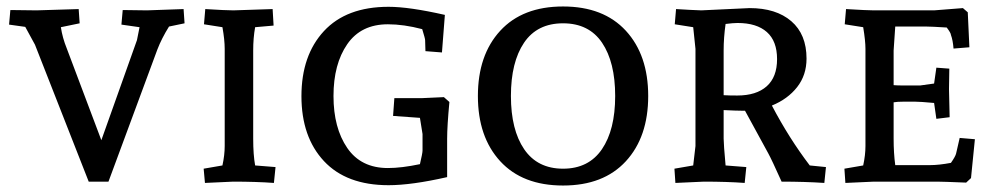

<svg xmlns="http://www.w3.org/2000/svg" viewBox="-20 -561 3069 593"><path d="M254 0 88 -423 58 -478 8 -485 12 -530Q66 -529 93 -529L223 -533L226 -489L168 -477Q173 -444 186 -412L293 -128L403 -437L411 -477L355 -485L359 -530Q406 -529 434 -529L547 -533L550 -489L502 -479Q479 -442 466 -408L315 0Z M762 -405V-133Q762 -83 768 -50L831 -45L826 4Q771 0 700 0L613 4L609 -40L667 -50Q674 -82 674 -110V-410Q674 -438 667 -477L610 -486L614 -533Q678 -529 701 -529L822 -533L825 -482L768 -477Q762 -444 762 -405Z M1180 -540Q1244 -540 1354 -515L1345 -399L1294 -403L1293 -437Q1293 -442 1284 -471Q1227 -486 1178 -486Q1095 -486 1052.5 -424.5Q1010 -363 1010 -264.5Q1010 -166 1052.5 -104Q1095 -42 1178 -42Q1220 -42 1277 -54Q1285 -88 1285 -96V-147L1277 -197L1194 -203L1198 -258H1285L1351 -261L1368 -246Q1361 -171 1361 -133V-14Q1251 11 1180 11Q1050 11 980.5 -63.5Q911 -138 911 -264Q911 -390 980.5 -465Q1050 -540 1180 -540Z M1719 -541Q1844 -541 1913 -466Q1982 -391 1982 -264.5Q1982 -138 1913 -63Q1844 12 1719 12Q1594 12 1525 -63Q1456 -138 1456 -264.5Q1456 -391 1525 -466Q1594 -541 1719 -541ZM1719 -489Q1639 -489 1598.5 -429Q1558 -369 1558 -264.5Q1558 -160 1599 -100Q1640 -40 1719 -40Q1798 -40 1839 -100Q1880 -160 1880 -264.5Q1880 -369 1839.5 -429Q1799 -489 1719 -489Z M2146 -529 2295 -536Q2377 -536 2424 -495.5Q2471 -455 2471 -380Q2471 -329 2442 -292Q2413 -255 2364 -235Q2417 -134 2481 -50L2531 -45L2526 4Q2465 0 2394 0Q2363 -69 2353 -87L2281 -219H2273Q2255 -219 2215 -221V-133Q2215 -116 2221 -50L2285 -45L2280 4Q2225 0 2154 0L2066 4L2063 -40L2121 -50L2128 -110V-410L2121 -477L2064 -486L2068 -533Q2116 -530 2146 -529ZM2258 -490Q2245 -490 2221 -487Q2215 -445 2215 -405V-267Q2231 -266 2257 -266Q2316 -266 2348 -294.5Q2380 -323 2380 -378.5Q2380 -434 2348.5 -462Q2317 -490 2258 -490Z M2745 -479 2740 -405V-298Q2752 -297 2769 -297H2822L2865 -303L2872 -352L2912 -349Q2911 -301 2911 -286L2913 -199L2872 -194L2865 -243Q2822 -247 2806 -247H2771Q2751 -247 2740 -245V-133Q2740 -88 2745 -51H2852Q2880 -51 2917 -58Q2931 -78 2933 -87Q2943 -129 2944 -135L2991 -131L2979 -11L2964 3Q2891 0 2875 0H2679L2591 4L2588 -40L2646 -50Q2653 -82 2653 -110V-410Q2653 -435 2646 -477L2589 -486L2593 -533Q2659 -529 2679 -529H2865L2954 -536L2969 -523L2974 -415L2925 -411Q2923 -437 2917 -453Q2917 -459 2904 -476Q2856 -479 2842 -479Z"/></svg>

Font: Andada SC
Style: Regular
Weight: 400
Designer: Carolina Giovagnoli
Foundry: Carolina Giovagnoli
Version: Version 1.003